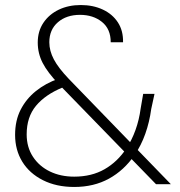

<svg xmlns="http://www.w3.org/2000/svg" viewBox="-20 -732 714 763"><path d="M600 0 214 -397Q169 -444 149.5 -482Q130 -520 130 -563Q130 -608 152.5 -641.5Q175 -675 213.5 -693.5Q252 -712 301 -712Q350 -712 388.5 -694Q427 -676 448.5 -643Q470 -610 469 -564H420Q420 -617 385 -645Q350 -673 298 -673Q244 -673 210 -643.5Q176 -614 176 -564Q176 -530 194 -496Q212 -462 253 -419L659 0ZM275 11Q204 11 150.5 -16Q97 -43 68.5 -89.5Q40 -136 40 -196Q40 -253 62 -296Q84 -339 122.5 -370Q161 -401 212 -419L225 -423L243 -390L228 -384Q160 -356 123 -311.5Q86 -267 86 -198Q86 -147 111 -109Q136 -71 178.5 -50.5Q221 -30 275 -30Q344 -30 395.5 -59.5Q447 -89 482 -142Q504 -175 518.5 -215.5Q533 -256 539 -301L549 -359H594L581 -299Q574 -247 557.5 -200.5Q541 -154 515 -116Q473 -55 413 -22Q353 11 275 11Z"/></svg>

Font: DM Sans 36pt ExtraLight
Style: Regular
Weight: 250
Designer: Colophon Foundry, Jonny Pinhorn
Foundry: Colophon Foundry
Version: Version 4.004;gftools[0.9.30]